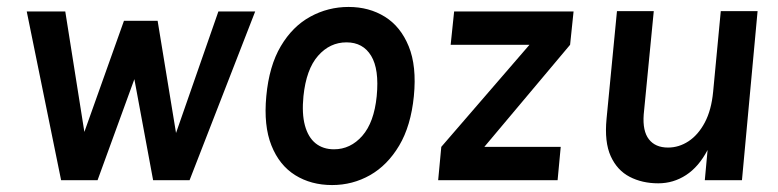

<svg xmlns="http://www.w3.org/2000/svg" viewBox="-20 -519 2240 553"><path d="M57 -486H168L223 -139L337 -459H434L487 -136L609 -486H715L526 0H421L367 -291L261 0H156Z M936.5 14Q876 14 830.2 -14.5Q784.5 -43 761.8 -100Q739 -157 747 -242Q755 -329 788.8 -386Q822.5 -443 873.8 -471Q925 -499 984 -499Q1043 -499 1088.5 -470.8Q1134 -442.5 1157.2 -385.5Q1180.5 -328.5 1172 -242Q1163.5 -156.5 1129.8 -99.8Q1096 -43 1045.8 -14.5Q995.5 14 936.5 14ZM942 -89Q989.5 -89 1023.5 -127.8Q1057.5 -166.5 1065 -242Q1072.5 -319.5 1049 -358.2Q1025.5 -397 978 -397Q930 -397 896 -358.2Q862 -319.5 854 -242Q849 -192 858.2 -157.8Q867.5 -123.5 889 -106.2Q910.5 -89 942 -89Z M1242 0 1251 -96 1505 -390H1278L1288 -486H1632L1622 -390L1375 -96H1595L1586 0Z M1876 9Q1829.5 9 1793.5 -9.8Q1757.5 -28.5 1739 -69.2Q1720.5 -110 1727 -177L1757 -487H1863L1834 -189Q1830.5 -141.5 1849 -117.8Q1867.5 -94 1904 -94Q1935.5 -94 1963.2 -112.2Q1991 -130.5 2010 -166.2Q2029 -202 2034 -255L2056 -487H2162L2117 0H2010L2018 -87Q1992.5 -38.5 1956 -14.8Q1919.5 9 1876 9Z"/></svg>

Font: Karla
Style: Bold Italic
Weight: 700
Italic angle: -8°
Designer: Jonathan Pinhorn
Version: Version 2.004;gftools[0.9.33]